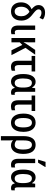

<svg xmlns="http://www.w3.org/2000/svg" viewBox="1636 -2452 1056 4369"><g transform="rotate(90 2164.5 -268.0)"><path d="M240 10Q141 10 87.5 -53.5Q34 -117 34 -218Q34 -306 75.5 -367Q117 -428 190 -458Q148 -492 122 -530Q96 -568 96 -619Q96 -684 142.5 -724.5Q189 -765 268 -765Q320 -765 360 -750.5Q400 -736 423 -716L386 -638Q332 -683 271 -683Q231 -683 212 -664Q193 -645 193 -618Q193 -588 217 -560.5Q241 -533 292 -493Q375 -432 412 -369.5Q449 -307 449 -226Q449 -116 392.5 -53Q336 10 240 10ZM241 -73Q293 -73 321.5 -114Q350 -155 350 -227Q350 -284 324.5 -330Q299 -376 251 -410Q194 -388 164 -339.5Q134 -291 134 -223Q134 -153 162.5 -113Q191 -73 241 -73Z M694 10Q561 9 561 -155V-540H660V-157Q660 -114 673 -95Q686 -76 712 -76Q734 -76 758 -84V0Q731 10 694 10Z M1225 -540 1069 -319 1235 0H1125L1002 -247L944 -189V0H845V-540H944V-397Q944 -329 939 -278H942Q951 -293 960 -308Q969 -323 977 -335L1116 -540Z M1501 11Q1434 11 1398 -28Q1362 -67 1362 -158V-459H1254V-540H1607V-459H1461V-164Q1461 -74 1524 -74Q1541 -74 1558 -77Q1575 -80 1590 -85V-7Q1575 1 1550 6Q1525 11 1501 11Z M1838 10Q1757 10 1711 -61Q1665 -132 1665 -268Q1665 -406 1712 -478Q1759 -550 1843 -550Q1887 -550 1918 -529Q1949 -508 1972 -469H1977L1988 -540H2070V-138Q2070 -73 2108 -73Q2123 -73 2137 -78V-1Q2131 3 2115 6.5Q2099 10 2087 10Q2043 10 2017 -9Q1991 -28 1980 -74H1973Q1951 -34 1917.5 -12Q1884 10 1838 10ZM1867 -74Q1921 -74 1947 -118Q1973 -162 1973 -255V-268Q1973 -368 1948 -416.5Q1923 -465 1865 -465Q1813 -465 1789.5 -414Q1766 -363 1766 -267Q1766 -168 1791 -121Q1816 -74 1867 -74Z M2401 11Q2334 11 2298 -28Q2262 -67 2262 -158V-459H2154V-540H2507V-459H2361V-164Q2361 -74 2424 -74Q2441 -74 2458 -77Q2475 -80 2490 -85V-7Q2475 1 2450 6Q2425 11 2401 11Z M2981 -271Q2981 -187 2957.5 -124Q2934 -61 2887.5 -25.5Q2841 10 2771 10Q2705 10 2659 -25Q2613 -60 2589 -123Q2565 -186 2565 -271Q2565 -402 2617 -476Q2669 -550 2773 -550Q2868 -550 2924.5 -478.5Q2981 -407 2981 -271ZM2666 -270Q2666 -175 2691.5 -124.5Q2717 -74 2773 -74Q2828 -74 2854 -124Q2880 -174 2880 -271Q2880 -367 2854 -416.5Q2828 -466 2773 -466Q2716 -466 2691 -416.5Q2666 -367 2666 -270Z M3078 240V-275Q3078 -406 3127.5 -478Q3177 -550 3278 -550Q3374 -550 3428.5 -480Q3483 -410 3483 -263Q3483 -180 3459.5 -118.5Q3436 -57 3392 -23.5Q3348 10 3288 10Q3252 10 3224.5 -1.5Q3197 -13 3176 -32H3171Q3174 -2 3175 32.5Q3176 67 3176 100V240ZM3277 -74Q3383 -74 3383 -263Q3383 -370 3356 -418Q3329 -466 3275 -466Q3225 -466 3200.5 -422Q3176 -378 3176 -286V-114Q3195 -94 3222 -84Q3249 -74 3277 -74Z M3727 10Q3594 9 3594 -155V-540H3693V-157Q3693 -114 3706 -95Q3719 -76 3745 -76Q3767 -76 3791 -84V0Q3764 10 3727 10ZM3616 -606V-618L3664 -776H3780V-767L3682 -606Z M4012 10Q3931 10 3885 -61Q3839 -132 3839 -268Q3839 -406 3886 -478Q3933 -550 4017 -550Q4061 -550 4092 -529Q4123 -508 4146 -469H4151L4162 -540H4244V-138Q4244 -73 4282 -73Q4297 -73 4311 -78V-1Q4305 3 4289 6.5Q4273 10 4261 10Q4217 10 4191 -9Q4165 -28 4154 -74H4147Q4125 -34 4091.5 -12Q4058 10 4012 10ZM4041 -74Q4095 -74 4121 -118Q4147 -162 4147 -255V-268Q4147 -368 4122 -416.5Q4097 -465 4039 -465Q3987 -465 3963.5 -414Q3940 -363 3940 -267Q3940 -168 3965 -121Q3990 -74 4041 -74Z"/></g></svg>

Font: Noto Sans Condensed Medium
Style: Regular
Weight: 500
Width: 3
Designer: Monotype Design Team
Foundry: Monotype Imaging Inc.
Version: Version 2.013; ttfautohint (v1.8.4.7-5d5b)